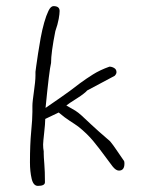

<svg xmlns="http://www.w3.org/2000/svg" viewBox="-20 -590 468 628"><path d="M386 -63Q387 -60 387 -55Q387 -32 369 -32Q359 -32 348 -46Q337 -60 321.5 -81.5Q306 -103 285.5 -128Q265 -153 236 -176Q225 -184 208.5 -194.5Q192 -205 172 -222L128 -201Q128 -194 127 -181.5Q126 -169 124.5 -156Q123 -143 122 -132Q121 -121 121 -117Q121 -111 121.5 -105.5Q122 -100 123 -95V-88Q123 -77 125 -53.5Q127 -30 127 6Q127 18 104 18Q89 18 83.5 -5.5Q78 -29 78 -59Q78 -118 82 -159.5Q86 -201 86 -224V-244Q86 -251 87.5 -264Q89 -277 91 -291Q93 -305 94.5 -319Q96 -333 96 -343V-355Q96 -357 98.5 -374Q101 -391 104.5 -415Q108 -439 113 -466Q118 -493 124.5 -516Q131 -539 138.5 -554.5Q146 -570 155 -570Q175 -570 175 -554Q175 -545 172 -528Q169 -511 161 -488Q154 -453 150.5 -427Q147 -401 147 -384Q141 -360 129 -237Q149 -251 177.5 -270.5Q206 -290 242 -318Q261 -332 284 -346.5Q307 -361 338 -372Q346 -372 353.5 -367.5Q361 -363 361 -354Q361 -348 355 -342L265 -294Q263 -291 253.5 -283.5Q244 -276 232 -268.5Q220 -261 209.5 -254Q199 -247 197 -245Q217 -234 226.5 -228Q236 -222 247 -212Q258 -202 278 -183Q298 -164 340 -128Q350 -116 361 -99.5Q372 -83 386 -63Z"/></svg>

Font: Gaegu Light
Style: Regular
Weight: 300
Designer: JIKJI
Foundry: JIKJI
Version: Version 1.00